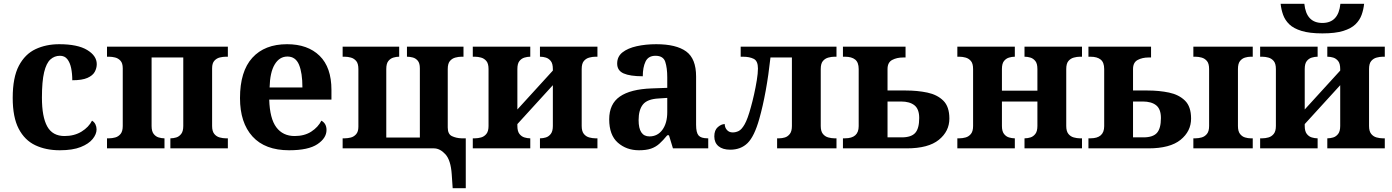

<svg xmlns="http://www.w3.org/2000/svg" viewBox="-20 -782 7336 1012"><path d="M295 10Q222 10 166 -16.5Q110 -43 78.5 -103.5Q47 -164 47 -266Q47 -374 79.5 -435.5Q112 -497 167.5 -523Q223 -549 292 -549Q389 -549 439.5 -518.5Q490 -488 490 -444Q490 -423 479.5 -403.5Q469 -384 441 -371.5Q413 -359 361 -359Q361 -394 355 -423Q349 -452 335 -470Q321 -488 296 -488Q267 -488 245.5 -468.5Q224 -449 212.5 -401Q201 -353 201 -267Q201 -166 229 -115.5Q257 -65 320 -65Q372 -65 410 -88.5Q448 -112 465 -146Q477 -139 483 -126.5Q489 -114 489 -100Q489 -75 468.5 -49.5Q448 -24 405.5 -7Q363 10 295 10Z M544 0V-53H556Q571 -53 587.5 -57.5Q604 -62 615.5 -76Q627 -90 627 -118V-422Q627 -449 615 -462Q603 -475 586.5 -479Q570 -483 556 -483H544V-536H1181V-483H1169Q1155 -483 1138.5 -479Q1122 -475 1110 -462Q1098 -449 1098 -422V-118Q1098 -90 1109.5 -76Q1121 -62 1138 -57.5Q1155 -53 1169 -53H1181V0H878V-53H880Q894 -53 909 -57.5Q924 -62 935 -76Q946 -90 946 -118V-479H779V-118Q779 -90 790 -76Q801 -62 816.5 -57.5Q832 -53 845 -53H847V0Z M1504 10Q1377 10 1311 -62.5Q1245 -135 1245 -265Q1245 -406 1310 -477.5Q1375 -549 1493 -549Q1602 -549 1664.5 -488Q1727 -427 1727 -308V-257H1399Q1402 -157 1436.5 -111Q1471 -65 1533 -65Q1585 -65 1621 -88.5Q1657 -112 1674 -146Q1701 -131 1701 -97Q1701 -54 1653 -22Q1605 10 1504 10ZM1574 -321Q1574 -398 1556 -441Q1538 -484 1495 -484Q1453 -484 1428 -442.5Q1403 -401 1401 -321Z M2361 137Q2356 62 2327.5 31Q2299 0 2267 0H1786V-53H1798Q1812 -53 1828.5 -57Q1845 -61 1857 -74.5Q1869 -88 1869 -114V-418Q1869 -447 1857.5 -460.5Q1846 -474 1829.5 -478.5Q1813 -483 1798 -483H1786V-536H2084V-483H2082Q2069 -483 2053.5 -478.5Q2038 -474 2027 -460.5Q2016 -447 2016 -418V-57H2193V-422Q2193 -449 2182 -462Q2171 -475 2155.5 -479Q2140 -483 2127 -483H2125V-536H2423V-483H2411Q2397 -483 2380 -478.5Q2363 -474 2351.5 -460.5Q2340 -447 2340 -418V-110Q2340 -75 2362 -64.5Q2384 -54 2412 -53H2435V210H2366Z M2472 0V-53H2484Q2499 -53 2515.5 -57.5Q2532 -62 2543.5 -76Q2555 -90 2555 -118V-418Q2555 -447 2543.5 -460.5Q2532 -474 2515.5 -478.5Q2499 -483 2484 -483H2472V-536H2775V-483H2773Q2760 -483 2744.5 -478.5Q2729 -474 2718 -460.5Q2707 -447 2707 -418V-205L2894 -410V-418Q2894 -447 2883 -460.5Q2872 -474 2857 -478.5Q2842 -483 2828 -483H2826V-536H3129V-483H3117Q3103 -483 3086 -478.5Q3069 -474 3057.5 -460.5Q3046 -447 3046 -418V-118Q3046 -90 3057.5 -76Q3069 -62 3086 -57.5Q3103 -53 3117 -53H3129V0H2826V-53H2828Q2842 -53 2857 -57.5Q2872 -62 2883 -76Q2894 -90 2894 -118V-333L2707 -128V-118Q2707 -90 2718 -76Q2729 -62 2744.5 -57.5Q2760 -53 2773 -53H2775V0Z M3348 10Q3282 10 3236.5 -30Q3191 -70 3191 -153Q3191 -234 3247 -273Q3303 -312 3415 -316L3497 -319V-374Q3497 -424 3486.5 -456Q3476 -488 3435 -488Q3397 -488 3382.5 -457.5Q3368 -427 3368 -380Q3301 -380 3267 -395Q3233 -410 3233 -447Q3233 -484 3261 -506Q3289 -528 3336 -538.5Q3383 -549 3439 -549Q3544 -549 3596.5 -511Q3649 -473 3649 -379V-124Q3649 -83 3662 -68Q3675 -53 3709 -53H3713V0H3527L3506 -69H3497Q3475 -42 3455.5 -24.5Q3436 -7 3411 1.5Q3386 10 3348 10ZM3403 -63Q3446 -63 3471.5 -98Q3497 -133 3497 -191V-266L3452 -263Q3392 -260 3369 -231.5Q3346 -203 3346 -149Q3346 -63 3403 -63Z M3829 7Q3789 7 3767 -11.5Q3745 -30 3745 -63Q3745 -96 3763.5 -112Q3782 -128 3800 -128Q3800 -110 3811.5 -97Q3823 -84 3842 -84Q3858 -84 3873.5 -91.5Q3889 -99 3905 -127Q3921 -155 3938 -218Q3946 -246 3954.5 -284Q3963 -322 3969 -359Q3975 -396 3975 -421Q3975 -461 3952.5 -472Q3930 -483 3897 -483H3884V-536H4389V-483H4377Q4363 -483 4346 -478.5Q4329 -474 4317.5 -460.5Q4306 -447 4306 -418V-118Q4306 -90 4317.5 -76Q4329 -62 4346 -57.5Q4363 -53 4377 -53H4389V0H4076V-53H4088Q4102 -53 4117 -57.5Q4132 -62 4143 -76Q4154 -90 4154 -118V-479H4041Q4031 -387 4016 -304.5Q4001 -222 3982 -155Q3956 -63 3920.5 -28Q3885 7 3829 7Z M4423 0V-53H4434Q4506 -53 4506 -117V-418Q4506 -453 4487.5 -468Q4469 -483 4434 -483H4423V-536H4753V-479H4740Q4707 -479 4682.5 -466Q4658 -453 4658 -418V-305H4754Q4816 -305 4868 -294Q4920 -283 4952 -251.5Q4984 -220 4984 -157Q4984 -90 4928.5 -45Q4873 0 4759 0ZM4733 -58Q4783 -58 4804 -81.5Q4825 -105 4825 -160Q4825 -207 4800 -227Q4775 -247 4729 -247H4658V-58Z M5026 0V-53H5038Q5053 -53 5069.5 -57.5Q5086 -62 5097.5 -76Q5109 -90 5109 -118V-418Q5109 -447 5097.5 -460.5Q5086 -474 5069.5 -478.5Q5053 -483 5038 -483H5026V-536H5329V-483H5327Q5314 -483 5298.5 -478.5Q5283 -474 5272 -460.5Q5261 -447 5261 -418V-304H5448V-418Q5448 -447 5437 -460.5Q5426 -474 5411 -478.5Q5396 -483 5382 -483H5380V-536H5683V-483H5671Q5657 -483 5640 -478.5Q5623 -474 5611.5 -460.5Q5600 -447 5600 -418V-118Q5600 -90 5611.5 -76Q5623 -62 5640 -57.5Q5657 -53 5671 -53H5683V0H5380V-53H5382Q5396 -53 5411 -57.5Q5426 -62 5437 -76Q5448 -90 5448 -118V-247H5261V-118Q5261 -90 5272 -76Q5283 -62 5298.5 -57.5Q5314 -53 5327 -53H5329V0Z M5717 0V-53H5728Q5800 -53 5800 -117V-418Q5800 -453 5781.5 -468Q5763 -483 5728 -483H5717V-536H6047V-479H6034Q6001 -479 5976.5 -466Q5952 -453 5952 -418V-305H6028Q6090 -305 6142 -294Q6194 -283 6226 -251.5Q6258 -220 6258 -157Q6258 -90 6202.5 -45Q6147 0 6033 0ZM6270 0V-53H6282Q6297 -53 6313.5 -57.5Q6330 -62 6341.5 -76Q6353 -90 6353 -118V-418Q6353 -447 6341.5 -460.5Q6330 -474 6313.5 -478.5Q6297 -483 6282 -483H6270V-536H6583V-483H6571Q6558 -483 6542.5 -478.5Q6527 -474 6516 -460.5Q6505 -447 6505 -418V-118Q6505 -90 6516 -76Q6527 -62 6542.5 -57.5Q6558 -53 6571 -53H6583V0ZM6007 -58Q6057 -58 6078 -81.5Q6099 -105 6099 -160Q6099 -207 6074 -227Q6049 -247 6003 -247H5952V-58Z M6950 -606Q6883 -606 6840.5 -619Q6798 -632 6775.5 -654Q6753 -676 6743 -704Q6733 -732 6730 -762H6855Q6865 -661 6950 -661Q7035 -661 7045 -762H7170Q7167 -732 7157 -704Q7147 -676 7124.5 -654Q7102 -632 7060 -619Q7018 -606 6950 -606ZM6622 0V-53H6634Q6649 -53 6665.5 -57.5Q6682 -62 6693.5 -76Q6705 -90 6705 -118V-418Q6705 -447 6693.5 -460.5Q6682 -474 6665.5 -478.5Q6649 -483 6634 -483H6622V-536H6925V-483H6923Q6910 -483 6894.5 -478.5Q6879 -474 6868 -460.5Q6857 -447 6857 -418V-205L7044 -410V-418Q7044 -447 7033 -460.5Q7022 -474 7007 -478.5Q6992 -483 6978 -483H6976V-536H7279V-483H7267Q7253 -483 7236 -478.5Q7219 -474 7207.5 -460.5Q7196 -447 7196 -418V-118Q7196 -90 7207.5 -76Q7219 -62 7236 -57.5Q7253 -53 7267 -53H7279V0H6976V-53H6978Q6992 -53 7007 -57.5Q7022 -62 7033 -76Q7044 -90 7044 -118V-333L6857 -128V-118Q6857 -90 6868 -76Q6879 -62 6894.5 -57.5Q6910 -53 6923 -53H6925V0Z"/></svg>

Font: NotoSerif-Bold
Style: Regular
Weight: 700
Designer: Monotype Design Team
Foundry: Monotype Imaging Inc.
Version: Version 2.007; ttfautohint (v1.8) -l 8 -r 50 -G 200 -x 14 -D